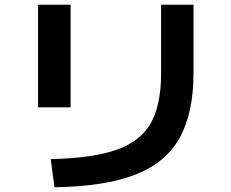

<svg xmlns="http://www.w3.org/2000/svg" viewBox="-20 -762 978 813"><path d="M662.1 -451.4V-742H799.4V-454.1Q799.4 -282.5 740.2 -177.4Q681.1 -72.2 552.6 -22.3Q424.1 27.7 210.8 30.9L194.7 -88.2Q374.1 -92.5 474.4 -128.1Q574.7 -163.6 618.4 -240.5Q662.1 -317.4 662.1 -451.4ZM141.1 -742H278.9V-307.6H141.1Z"/></svg>

Font: WEMIX Pretendard Variable
Style: Regular
Weight: 400
Designer: Base glyphs from Inter by Rasmus Andersson; Hangeul glyphs from Noto Sans CJK(Source Han Sans) by Jang Soo-young and Kan
Foundry: Kil Hyung-jin
Version: Version 1.000;Glyphs 3.2 (3208)